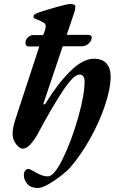

<svg xmlns="http://www.w3.org/2000/svg" viewBox="-20 -727 583 958"><path d="M532 -346Q532 -285 504 -201.5Q476 -118 429.5 -35Q383 48 330 109Q316 125 285 149.5Q254 174 221.5 192.5Q189 211 168 211Q134 211 116.5 191Q99 171 99 146Q99 133 105.5 124.5Q112 116 122 116Q128 116 140 123Q152 130 159 134Q176 143 189.5 148Q203 153 219 153Q250 153 293.5 64.5Q337 -24 369.5 -139Q402 -254 402 -319Q402 -355 376 -355Q347 -355 291.5 -270.5Q236 -186 170 -62Q151 -27 131 -6Q111 15 94 15Q85 15 73 5.5Q61 -4 52 -21Q43 -38 43 -59Q43 -89 56 -129L176 -495H123Q115 -495 111 -500.5Q107 -506 107 -514Q107 -529 119 -540.5Q131 -552 146 -552H195Q208 -580 208 -596Q208 -608 198 -614Q188 -620 167 -629Q165 -630 159 -632Q153 -634 150 -637Q147 -640 147 -644Q147 -650 152 -654.5Q157 -659 174 -665Q209 -677 262.5 -692Q316 -707 330 -707Q341 -707 348.5 -704.5Q356 -702 356 -694Q356 -681 352 -669.5Q348 -658 347 -654L313 -553H421Q430 -553 435 -547.5Q440 -542 437 -536Q435 -532 435 -526Q428 -513 415.5 -504.5Q403 -496 388 -496H293L198 -214L197 -210Q197 -206 200 -206Q205 -206 208 -212Q268 -310 331 -372Q394 -434 449 -434Q490 -434 511 -410.5Q532 -387 532 -346Z"/></svg>

Font: EB Garamond
Style: Bold Italic
Weight: 700
Italic angle: -17.2°
Designer: Georg Duffner and Octavio Pardo
Foundry: Georg Duffner
Version: Version 1.000